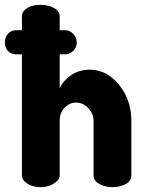

<svg xmlns="http://www.w3.org/2000/svg" viewBox="-44 -768 599 788"><path d="M-24 -594Q-24 -615 -11 -629.5Q2 -644 23 -644H46V-701Q46 -722 67.5 -735Q89 -748 123 -748Q155 -748 178 -735Q201 -722 201 -701V-644H223Q242 -644 256.5 -629Q271 -614 271 -594Q271 -573 256.5 -559Q242 -545 223 -545H201V-406Q216 -438 248.5 -460Q281 -482 325 -482Q394 -482 444.5 -420Q495 -358 495 -272V-48Q495 -25 472 -12.5Q449 0 417 0Q387 0 363.5 -13Q340 -26 340 -48V-272Q340 -301 318.5 -324Q297 -347 268 -347Q242 -347 221.5 -326.5Q201 -306 201 -272V-48Q201 -30 177.5 -15Q154 0 123 0Q90 0 68 -14.5Q46 -29 46 -48V-545H23Q2 -545 -11 -558.5Q-24 -572 -24 -594Z"/></svg>

Font: Dosis
Style: ExtraBold
Weight: 800
Designer: EdgarTolentino, PabloImpallari, IginoMarini
Foundry: EdgarTolentino, PabloImpallari, IginoMarini
Version: Version 1.007